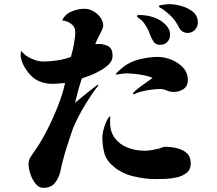

<svg xmlns="http://www.w3.org/2000/svg" viewBox="-20 -834 1040 921"><path d="M520 -565Q520 -544 503.5 -527Q487 -510 462.5 -496Q438 -482 413.5 -472.5Q389 -463 373 -458Q363 -430 355 -400Q347 -370 340 -341Q344 -344 360.5 -358Q377 -372 397.5 -388Q418 -404 433 -416Q448 -428 449 -428Q451 -428 451 -425Q451 -422 449 -420Q437 -406 422 -384Q407 -362 393 -339Q379 -316 370 -300Q355 -273 342 -245.5Q329 -218 320 -189Q310 -157 299.5 -125.5Q289 -94 281 -61Q277 -48 274.5 -35.5Q272 -23 269 -9Q261 22 242.5 44.5Q224 67 187 67Q166 67 150 46.5Q134 26 125.5 -0.5Q117 -27 117 -45Q117 -66 126.5 -80.5Q136 -95 147 -111Q177 -153 206 -210Q235 -267 258.5 -327Q282 -387 292 -436Q277 -435 261.5 -433.5Q246 -432 231 -432Q207 -432 186 -438Q165 -444 145 -457Q125 -472 107.5 -497Q90 -522 83 -546Q82 -551 80.5 -557.5Q79 -564 79 -568Q79 -573 79.5 -579Q80 -585 83 -589Q99 -567 130 -553Q161 -539 188 -539Q220 -539 255.5 -544.5Q291 -550 320 -561Q328 -587 334.5 -621.5Q341 -656 341 -682Q341 -706 320 -720.5Q299 -735 278 -736Q292 -766 323.5 -779Q355 -792 386 -792Q407 -792 427.5 -780.5Q448 -769 461.5 -750.5Q475 -732 475 -711Q475 -702 467 -685.5Q459 -669 450 -651.5Q441 -634 437 -623Q442 -622 448 -622.5Q454 -623 459 -623Q465 -623 471 -622Q477 -621 482 -619Q505 -613 512.5 -600Q520 -587 520 -565ZM895 -49Q895 -21 876 -5.5Q857 10 829.5 16.5Q802 23 773.5 24Q745 25 725 25Q675 25 619 11.5Q563 -2 524 -36Q490 -64 480.5 -99.5Q471 -135 471 -176Q471 -189 475.5 -208Q480 -227 487.5 -245Q495 -263 503 -273Q506 -276 507 -276Q509 -276 509 -273.5Q509 -271 509 -270Q509 -265 508.5 -259.5Q508 -254 508 -249Q508 -201 531.5 -170.5Q555 -140 593 -125.5Q631 -111 674 -111Q691 -111 710.5 -114.5Q730 -118 746 -122Q751 -124 759 -127Q767 -130 772 -130Q799 -130 827.5 -123.5Q856 -117 875.5 -100Q895 -83 895 -49ZM881 -450Q881 -421 860.5 -407Q840 -393 813 -393Q796 -393 780 -400Q764 -407 747 -407Q730 -407 706.5 -404Q683 -401 660.5 -395.5Q638 -390 623 -382Q618 -382 618 -386Q618 -389 630.5 -400Q643 -411 660.5 -423.5Q678 -436 693 -446.5Q708 -457 712 -460Q699 -467 675 -472Q651 -477 627 -479.5Q603 -482 587 -482Q575 -482 563 -480Q551 -478 539 -476Q539 -476 538.5 -476Q538 -476 537 -476Q536 -476 536 -477Q536 -478 536 -478Q536 -481 544 -489Q552 -497 561.5 -504.5Q571 -512 573 -514Q605 -539 651 -550Q697 -561 737 -561Q768 -561 801 -548Q834 -535 857.5 -510.5Q881 -486 881 -450ZM796 -670Q796 -647 783 -633Q770 -619 747 -619Q727 -619 716.5 -634.5Q706 -650 699 -670Q692 -690 684 -703Q677 -715 668.5 -726.5Q660 -738 648 -745Q646 -747 641.5 -750Q637 -753 637 -757Q637 -761 642.5 -761.5Q648 -762 650 -762Q685 -762 718.5 -750.5Q752 -739 777 -713Q785 -704 790.5 -693Q796 -682 796 -670ZM929 -726Q929 -706 915 -691Q901 -676 880 -676Q852 -676 838 -703Q830 -720 819 -735Q808 -750 794 -763Q787 -769 771 -782Q755 -795 747 -797Q746 -799 744 -801Q742 -803 742 -804Q742 -808 753.5 -810Q765 -812 777.5 -813Q790 -814 793 -814Q819 -814 851 -805Q883 -796 906 -777Q929 -758 929 -726Z"/></svg>

Font: Kaisei Tokumin ExtraBold
Style: Regular
Weight: 800
Designer: Font-Kai, 金井和夫
Foundry: KAZUO KANAI
Version: Version 5.003